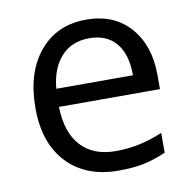

<svg xmlns="http://www.w3.org/2000/svg" viewBox="-67 -613 695 690"><g transform="rotate(-10 280.5 -267.5)"><path d="M312 9.8Q193.4 9.8 124.8 -62.5Q56.2 -134.8 56.2 -263.2Q56.2 -392.6 119.9 -468.8Q183.6 -544.9 291 -544.9Q391.6 -544.9 450.2 -478.8Q508.8 -412.6 508.8 -304.2V-252.9H140.1Q142.6 -158.7 187.7 -109.9Q232.9 -61 314.9 -61Q401.4 -61 485.8 -97.2V-24.9Q442.9 -6.3 404.5 1.7Q366.2 9.8 312 9.8ZM290 -477.1Q225.6 -477.1 187.3 -435.1Q148.9 -393.1 142.1 -318.8H421.9Q421.9 -395.5 387.7 -436.3Q353.5 -477.1 290 -477.1Z"/></g></svg>

Font: f01525491
Style: Regular
Weight: 400
Foundry: Ascender Corporation
Version: Version 1.10